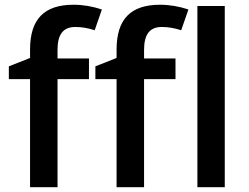

<svg xmlns="http://www.w3.org/2000/svg" viewBox="-20 -785 1044 805"><path d="M353 -540H221.2V-575.2C221.2 -639.6 243.7 -671.9 295.9 -671.9C321.8 -671.9 348.6 -667.5 377 -658.2L407.2 -745.1C368.2 -758.3 328.6 -765.1 288.1 -765.1C165 -765.1 106 -704.6 106 -577.1V-542L17.1 -506.8V-453.1H106V0H221.2V-453.1H353ZM715.8 -540H584V-575.2C584 -639.6 606.4 -671.9 658.7 -671.9C684.6 -671.9 711.4 -667.5 739.7 -658.2L770 -745.1C731 -758.3 691.4 -765.1 650.9 -765.1C527.8 -765.1 468.8 -704.6 468.8 -577.1V-542L379.9 -506.8V-453.1H468.8V0H584V-453.1H715.8ZM922.4 -759.8H807.6V0H922.4Z"/></svg>

Font: Open Sans 600
Style: Regular
Weight: 600
Foundry: Ascender Corporation
Version: Version 1.100;PS 001.100;hotconv 1.0.88;makeotf.lib2.5.64775